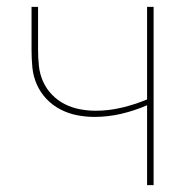

<svg xmlns="http://www.w3.org/2000/svg" viewBox="-20 -540 540 560"><path d="M409 0V-233Q372 -217 333.5 -208Q295 -199 255 -199Q230 -199 204.5 -204Q179 -209 156 -221Q133 -233 115.5 -251.5Q98 -270 87.5 -293.5Q77 -317 74.5 -342.5Q72 -368 72 -394V-520H91V-394Q91 -371 93.5 -347.5Q96 -324 105.5 -302.5Q115 -281 131.5 -264Q148 -247 168.5 -236.5Q189 -226 212.5 -221.5Q236 -217 259 -217Q297 -217 335 -226Q373 -235 409 -250V-520H428V0Z"/></svg>

Font: Zed Mono Thin
Style: Regular
Weight: 100
Monospace: yes
Designer: Belleve Invis
Foundry: Belleve Invis
Version: Version 1.0.0; ttfautohint (v1.8.4)